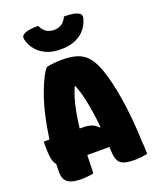

<svg xmlns="http://www.w3.org/2000/svg" viewBox="-172 -1050 943 1159"><g transform="rotate(-20 300.0 -471.0)"><path d="M10 -283H261Q289 -283 313 -276Q337 -269 357 -247L419 -272V-117H69Q45 -117 32 -134Q19 -151 14.5 -179.5Q10 -208 10 -243ZM226 0Q210 3 190 5.5Q170 8 148 8Q108 8 83 -0.5Q58 -9 46 -27.5Q34 -46 34 -78Q34 -132 37.5 -186.5Q41 -241 48.5 -293Q56 -345 66 -395Q76 -445 88.5 -489.5Q101 -534 116 -573Q131 -612 147 -644.5Q163 -677 182 -700Q207 -705 231.5 -707.5Q256 -710 281 -710Q343 -710 382.5 -696Q422 -682 448 -650Q474 -618 494 -563Q509 -520 521 -469Q533 -418 542.5 -357.5Q552 -297 558.5 -228Q565 -159 568 -80Q570 -61 570.5 -41Q571 -21 572 0Q553 4 532 6.5Q511 9 489 9Q448 9 423.5 1.5Q399 -6 387.5 -25Q376 -44 374 -77Q371 -151 365.5 -215.5Q360 -280 352 -335Q344 -390 334 -435.5Q324 -481 310.5 -517.5Q297 -554 280 -582L340 -534H265L328 -581Q308 -552 292 -513Q276 -474 264.5 -424Q253 -374 244.5 -311Q236 -248 232 -170.5Q228 -93 226 0ZM383 -951Q415 -951 438 -947.5Q461 -944 478 -934Q487 -929 489.5 -921Q492 -913 490 -903Q480 -863 455.5 -833.5Q431 -804 392.5 -787.5Q354 -771 304 -771H296Q246 -771 208 -787.5Q170 -804 145 -833.5Q120 -863 110 -903Q108 -913 110.5 -921Q113 -929 122 -934Q139 -944 162 -947.5Q185 -951 217 -951Q231 -923 248.5 -910Q266 -897 300 -894Q334 -897 352 -910Q370 -923 383 -951Z"/></g></svg>

Font: Recursive Monospace Casual Black
Style: Regular
Weight: 900
Version: Version 1.047